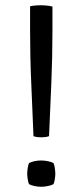

<svg xmlns="http://www.w3.org/2000/svg" viewBox="-20 -707 317 734"><path d="M108 -186.5Q104 -288 99.5 -388.5Q95 -489 95 -590.5V-683Q106 -685.5 121.8 -686.5Q137.5 -687.5 153.5 -686.2Q169.5 -685 180.5 -682V-590Q180.5 -489 176.2 -388.2Q172 -287.5 167.5 -186.5Q161 -184 153.2 -183Q145.5 -182 137.5 -182Q130 -182 122.2 -183Q114.5 -184 108 -186.5ZM137.5 -93.5Q150 -93.5 163.2 -90.8Q176.5 -88 184.5 -83.5Q187.5 -78 189.5 -64.8Q191.5 -51.5 191.5 -43Q191.5 -34.5 189.5 -21.5Q187.5 -8.5 184.5 -3Q176.5 1.5 163.2 4.2Q150 7 137.5 7Q124.5 7 111.8 4.2Q99 1.5 91 -3Q88 -8.5 86 -21.5Q84 -34.5 84 -43Q84 -51.5 86 -64.8Q88 -78 91 -83.5Q99 -88 111.8 -90.8Q124.5 -93.5 137.5 -93.5Z"/></svg>

Font: Signika
Style: Regular
Weight: 300
Designer: Anna Giedry
Foundry: Anna Giedry
Version: Version 2.000